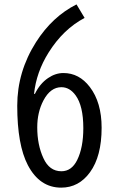

<svg xmlns="http://www.w3.org/2000/svg" viewBox="-20 -820 540 881"><path d="M140.1 -389.2Q163.1 -436.5 200.7 -461.9Q234.4 -484.9 271 -484.9Q343.3 -484.9 392.1 -420.9Q446.3 -350.1 446.3 -233.9Q446.3 -103 393.1 -29.8Q341.8 41 260.7 41Q162.1 41 107.9 -62Q59.1 -155.3 59.1 -335Q59.1 -491.2 145.5 -627Q220.2 -744.1 331.1 -799.8L368.2 -737.8Q270 -686 203.1 -579.1Q146.5 -488.8 136.2 -389.2ZM261.7 -419.9Q211.4 -419.9 179.2 -358.9Q150.9 -304.7 150.9 -235.8Q150.9 -155.3 179.2 -94.2Q206.5 -34.2 261.7 -34.2Q308.6 -34.2 334 -85.4Q362.3 -142.6 362.3 -231.9Q362.3 -334 327.1 -382.3Q299.8 -419.9 261.7 -419.9Z"/></svg>

Font: BIZ UDGothic
Style: Regular
Weight: 400
Monospace: yes
Designer: TypeBank Co., Ltd.
Foundry: Morisawa Inc.
Version: Version 1.05